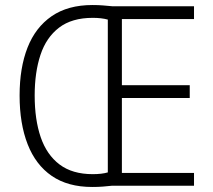

<svg xmlns="http://www.w3.org/2000/svg" viewBox="-20 -739 848 764"><path d="M348 -719Q371 -719 389 -717.5Q407 -716 428 -714H752V-663H465V-400H735V-349H465V-51H752V0H426Q408 2 389 3.5Q370 5 347 5Q250 5 186 -39Q122 -83 90 -165Q58 -247 58 -359Q58 -469 89.5 -549.5Q121 -630 185.5 -674.5Q250 -719 348 -719ZM349 -668Q266 -668 215 -629Q164 -590 141 -520.5Q118 -451 118 -359Q118 -263 142 -193Q166 -123 217 -84.5Q268 -46 349 -46Q385 -46 409 -53V-661Q384 -668 349 -668Z"/></svg>

Font: Noto Sans Gurmukhi SemiCondensed Light
Style: Regular
Weight: 300
Width: 4
Designer: Jelle Bosma - Monotype Design Team
Foundry: Monotype Imaging Inc.
Version: Version 2.004; ttfautohint (v1.8.4.7-5d5b)